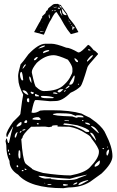

<svg xmlns="http://www.w3.org/2000/svg" viewBox="-20 -738 608 998"><path d="M215.8 -510.7H248Q271.5 -510.7 324.2 -490.2Q343.8 -490.2 385.7 -465.8H390.6Q401.4 -465.8 437.5 -504.9Q445.3 -504.9 466.8 -477.5Q476.6 -473.6 489.3 -459V-456.1Q434.6 -395.5 434.6 -388.7Q408.2 -299.8 399.4 -290Q380.9 -270.5 346.7 -255.9Q303.7 -212.9 269.5 -212.9L240.2 -211.9L176.8 -217.8H164.1Q156.2 -217.8 143.6 -153.3L151.4 -151.4H154.3Q169.9 -151.4 188.5 -163.1L210.9 -165H250Q343.8 -165 404.3 -147.5Q413.1 -141.6 447.3 -126L480.5 -101.6Q519.5 -68.4 529.3 -42Q564.5 26.4 564.5 74.2Q564.5 110.4 507.8 164.1L448.2 207Q401.4 236.3 336.9 236.3L309.6 240.2Q135.7 240.2 74.2 169.9Q29.3 142.6 29.3 98.6Q12.7 67.4 12.7 16.6L8.8 -4.9L12.7 -17.6H15.6Q20.5 4.9 23.4 4.9H26.4Q40 -56.6 47.9 -77.1V-79.1H46.9Q18.6 -33.2 18.6 -26.4H16.6Q12.7 -26.4 12.7 -37.1Q13.7 -56.6 47.9 -104.5Q85.9 -140.6 85.9 -145.5Q95.7 -226.6 100.6 -246.1Q75.2 -294.9 75.2 -326.2L74.2 -342.8Q74.2 -359.4 86.9 -403.3Q97.7 -414.1 127.9 -456.1Q179.7 -510.7 215.8 -510.7ZM179.7 -486.3V-485.4Q213.9 -494.1 213.9 -500V-501H210.9Q197.3 -501 179.7 -486.3ZM440.4 -482.4 437.5 -479.5V-478.5Q439.5 -475.6 444.3 -475.6H450.2V-477.5L443.4 -482.4ZM204.1 -465.8V-461.9H206.1L235.4 -472.7V-477.5H226.6Q204.1 -472.7 204.1 -465.8ZM145.5 -365.2V-360.4Q161.1 -286.1 168 -286.1Q190.4 -264.6 207 -264.6Q281.2 -264.6 313.5 -297.9Q337.9 -320.3 348.6 -344.7Q356.4 -358.4 356.4 -365.2V-380.9Q356.4 -396.5 333 -427.7Q280.3 -451.2 259.8 -451.2Q213.9 -451.2 170.9 -411.1Q145.5 -379.9 145.5 -365.2ZM432.6 -423.8V-418H434.6Q455.1 -435.5 462.9 -448.2V-451.2H461.9Q451.2 -451.2 432.6 -423.8ZM156.2 -425.8 160.2 -424.8Q166 -424.8 175.8 -437.5V-441.4H169.9Q156.2 -433.6 156.2 -425.8ZM371.1 -434.6H366.2V-433.6Q373 -415 382.8 -415Q385.7 -415 385.7 -418Q385.7 -424.8 371.1 -434.6ZM96.7 -381.8H99.6Q102.5 -383.8 115.2 -401.4L112.3 -403.3Q106.4 -403.3 96.7 -381.8ZM84 -352.5Q84 -331.1 93.8 -320.3H97.7Q100.6 -320.3 100.6 -323.2Q96.7 -364.3 90.8 -364.3Q85.9 -364.3 84 -352.5ZM339.8 -298.8V-297.9H345.7Q363.3 -297.9 368.2 -337.9V-342.8L367.2 -344.7H364.3Q339.8 -305.7 339.8 -298.8ZM133.8 -340.8 131.8 -337.9Q131.8 -321.3 142.6 -307.6H143.6V-311.5Q141.6 -336.9 133.8 -340.8ZM390.6 -302.7H387.7L384.8 -297.9V-296.9H387.7Q388.7 -296.9 390.6 -302.7ZM320.3 -276.4H323.2Q335 -281.2 341.8 -290L338.9 -293.9Q322.3 -282.2 320.3 -276.4ZM279.3 -264.6V-261.7L285.2 -257.8H289.1Q293.9 -257.8 308.6 -272.5V-274.4H299.8Q288.1 -274.4 279.3 -264.6ZM101.6 -268.6H97.7V-265.6Q107.4 -250 127 -244.1V-246.1Q118.2 -268.6 101.6 -268.6ZM317.4 -268.6 313.5 -264.6V-260.7H315.4L323.2 -267.6V-268.6ZM141.6 -261.7 138.7 -258.8Q142.6 -249 151.4 -249L156.2 -254.9Q156.2 -258.8 141.6 -261.7ZM258.8 -257.8 254.9 -253.9Q254.9 -252 271.5 -250L279.3 -251Q279.3 -254.9 266.6 -257.8ZM163.1 -250 162.1 -249V-241.2L166 -237.3H182.6V-241.2Q166 -250 163.1 -250ZM196.3 -239.3 192.4 -236.3Q192.4 -227.5 224.6 -227.5H252.9Q258.8 -227.5 259.8 -231.4Q239.3 -239.3 206.1 -239.3ZM125 -227.5 120.1 -223.6V-215.8Q120.1 -208 127.9 -206.1L131.8 -209V-224.6L127.9 -227.5ZM276.4 -149.4 254.9 -145.5V-144.5Q254.9 -135.7 355.5 -132.8L376 -126H377.9Q380.9 -126 385.7 -128.9L414.1 -127.9V-130.9Q409.2 -138.7 391.6 -138.7H381.8Q377 -138.7 373 -135.7L349.6 -145.5Q329.1 -149.4 286.1 -149.4ZM202.1 -145.5H198.2ZM148.4 -118.2Q148.4 -116.2 179.7 -114.3Q192.4 -115.2 192.4 -118.2Q187.5 -126 180.7 -128.9H169.9Q148.4 -126 148.4 -118.2ZM315.4 -114.3H314.5V-113.3Q314.5 -109.4 337.9 -108.4L338.9 -109.4V-111.3ZM409.2 -114.3 406.2 -110.4 409.2 -108.4 413.1 -109.4V-114.3ZM105.5 -101.6 110.4 -98.6H117.2L121.1 -103.5V-109.4L118.2 -113.3Q108.4 -113.3 105.5 -101.6ZM65.4 -83V-82L68.4 -79.1Q91.8 -85 91.8 -94.7V-101.6L89.8 -104.5Q77.1 -99.6 65.4 -83ZM422.9 -100.6H421.9Q421.9 -93.8 444.3 -88.9L448.2 -89.8V-91.8Q441.4 -100.6 426.8 -100.6H423.8ZM175.8 -98.6 170.9 -94.7 173.8 -91.8H180.7V-96.7L177.7 -98.6ZM313.5 -96.7 308.6 -91.8Q308.6 -87.9 357.4 -85Q397.5 -73.2 426.8 -52.7L440.4 -51.8L444.3 -55.7V-56.6Q437.5 -70.3 381.8 -86.9Q330.1 -96.7 313.5 -96.7ZM250 -83V-80.1L234.4 -77.1L213.9 -80.1L141.6 -79.1Q96.7 -38.1 96.7 -21.5L90.8 -14.6V-12.7Q97.7 85 110.4 108.4Q111.3 113.3 145.5 137.7Q145.5 144.5 204.1 161.1Q290 173.8 346.7 173.8Q419.9 160.2 446.3 132.8Q494.1 84 494.1 52.7V47.9Q494.1 31.2 456.1 -17.6Q451.2 -31.2 426.8 -43.9Q383.8 -72.3 339.8 -79.1L279.3 -80.1V-85.9V-86.9H267.6Q253.9 -86.9 250 -83ZM460 -82H453.1V-80.1L491.2 -45.9H493.2V-47.9Q479.5 -75.2 460 -82ZM96.7 -61.5V-58.6H99.6L111.3 -62.5V-66.4H109.4Q96.7 -65.4 96.7 -61.5ZM83 -51.8V-47.9H85.9L91.8 -54.7V-57.6Q85.9 -57.6 83 -51.8ZM56.6 -27.3 57.6 -22.5H59.6Q64.5 -22.5 71.3 -51.8H69.3Q56.6 -42 56.6 -27.3ZM452.1 -47.9H448.2Q448.2 -43 476.6 -8.8V-7.8H478.5V-11.7Q465.8 -47.9 452.1 -47.9ZM540 24.4H536.1V26.4L539.1 30.3L540 28.3ZM517.6 31.2H512.7V33.2L515.6 37.1H517.6L521.5 33.2ZM23.4 40 21.5 41V47.9L25.4 50.8H26.4V40ZM533.2 58.6V60.5Q533.2 69.3 537.1 70.3H539.1Q546.9 56.6 546.9 41L545.9 40H543Q533.2 46.9 533.2 58.6ZM79.1 43 77.1 45.9 75.2 65.4Q76.2 85.9 81.1 85.9H83Q85.9 84 85.9 79.1V66.4Q85.9 43 81.1 43ZM28.3 57.6H26.4V60.5Q27.3 67.4 30.3 67.4L33.2 65.4V62.5ZM471.7 125V127L474.6 128.9Q499 122.1 499 103.5V96.7H496.1Q471.7 115.2 471.7 125ZM69.3 120.1 65.4 125Q68.4 131.8 71.3 131.8L75.2 127Q75.2 123 69.3 120.1ZM109.4 138.7H107.4V141.6L111.3 145.5H117.2V142.6Q116.2 138.7 109.4 138.7ZM95.7 145.5 92.8 149.4V151.4H101.6V145.5ZM342.8 191.4Q222.7 183.6 207 177.7L180.7 175.8V177.7Q193.4 187.5 213.9 190.4L243.2 189.5L250 194.3L251 193.4H252.9Q279.3 198.2 308.6 198.2H330.1Q373 198.2 389.6 187.5Q430.7 172.9 430.7 170.9V169.9Q370.1 182.6 342.8 191.4ZM387.7 223.6H390.6Q398.4 223.6 438.5 200.2V198.2H434.6Q387.7 209 387.7 223.6ZM360.4 219.7V221.7H364.3Q381.8 218.8 381.8 210H377.9Q364.3 214.8 360.4 219.7ZM215.8 215.8 210.9 211.9 210 212.9V213.9L213.9 215.8ZM230.5 218.8H226.6V219.7Q227.5 223.6 237.3 223.6H248Q248 218.8 230.5 218.8ZM309.6 218.8 307.6 221.7V223.6Q308.6 227.5 314.5 227.5H320.3L333 224.6V221.7L315.4 218.8ZM208 -557.6 157.2 -571.3 184.6 -621.1Q187.5 -623 193.4 -637.7L200.2 -649.4V-650.4Q198.2 -650.4 198.2 -652.3Q203.1 -656.2 215.8 -668.9Q219.7 -681.6 222.7 -682.6Q227.5 -682.6 231.4 -695.3Q252.9 -711.9 255.9 -714.8Q264.6 -718.8 280.3 -717.8L288.1 -713.9Q298.8 -711.9 298.8 -710H297.9V-707Q297.9 -705.1 299.8 -705.1Q300.8 -705.1 328.1 -667L338.9 -643.6Q366.2 -610.4 368.2 -606.4L387.7 -571.3L348.6 -560.5Q330.1 -582 313.5 -610.4Q304.7 -627 295.9 -641.6Q287.1 -656.2 281.2 -664.1Q275.4 -671.9 274.4 -674.8Q270.5 -676.8 263.2 -667Q255.9 -657.2 245.1 -635.7Q234.4 -622.1 208 -557.6ZM301.8 -694.3H300.8Q300.8 -687.5 304.7 -670.9Q310.5 -658.2 325.2 -659.2H326.2L325.2 -663.1Q302.7 -694.3 301.8 -694.3ZM357.4 -601.6V-600.6Q353.5 -583 358.4 -583Q361.3 -584 361.3 -586.9L359.4 -587.9V-588.9H361.3L370.1 -593.8L369.1 -594.7Q364.3 -594.7 364.3 -595.7Q361.3 -600.6 357.4 -601.6ZM301.8 -657.2H304.7Q304.7 -658.2 301.8 -660.2L293.9 -685.5H293Q287.1 -676.8 301.8 -657.2ZM235.4 -642.6H236.3Q241.2 -642.6 236.3 -662.1V-663.1Q230.5 -663.1 235.4 -643.6ZM297.9 -695.3H300.8Q300.8 -698.2 298.8 -698.2Q296.9 -709 288.1 -709V-708ZM280.3 -694.3V-693.4L291 -691.4H292V-692.4Q292 -694.3 287.1 -699.2Q282.2 -699.2 280.3 -694.3ZM257.8 -698.2H258.8Q263.7 -698.2 278.3 -701.2L277.3 -702.1Q262.7 -703.1 257.8 -698.2ZM187.5 -575.2Q187.5 -573.2 191.4 -573.2H196.3Q198.2 -573.2 208 -575.2V-576.2H194.3Q187.5 -576.2 187.5 -575.2ZM260.7 -679.7H261.7Q265.6 -683.6 271.5 -683.6L266.6 -686.5Q260.7 -681.6 260.7 -679.7ZM342.8 -621.1V-619.1Q342.8 -615.2 346.7 -615.2H347.7Q347.7 -618.2 343.8 -621.1ZM350.6 -608.4V-607.4Q353.5 -600.6 354.5 -600.6L355.5 -601.6V-602.5Q353.5 -608.4 351.6 -608.4ZM249 -679.7H250Q256.8 -682.6 257.8 -685.5H256.8Q249 -683.6 249 -681.6ZM336.9 -631.8Q336.9 -624 341.8 -624V-625Q340.8 -627.9 336.9 -631.8ZM253.9 -703.1H254.9H256.8V-705.1H255.9ZM198.2 -621.1Q199.2 -621.1 200.2 -624Q198.2 -624 198.2 -621.1ZM333 -635.7 335 -633.8H335.9V-635.7H334ZM190.4 -591.8H191.4Q193.4 -593.8 193.4 -593.8Q193.4 -593.8 189.5 -592.8ZM355.5 -608.4H357.4V-609.4H355.5Z"/></svg>

Font: Love Ya Like A Sister
Style: Regular
Weight: 400
Designer: Kimberly Geswein
Foundry: Kimberly Geswein
Version: Version 1.002 2007